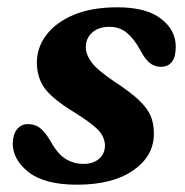

<svg xmlns="http://www.w3.org/2000/svg" viewBox="-20 -494 508 526"><path d="M208.5 -45Q235.5 -45 251.5 -59Q267.5 -73 267.5 -95Q267.5 -116 252 -134.5Q236.5 -153 186.5 -184.5Q128.5 -219.5 105.2 -248.5Q82 -277.5 81 -320.5Q80.5 -362.5 106.2 -397.2Q132 -432 181.2 -453Q230.5 -474 302 -474Q380.5 -474 421 -442.8Q461.5 -411.5 461.5 -366Q461.5 -311 420.5 -311Q403.5 -311 390.2 -321.5Q377 -332 363 -359Q346.5 -388.5 327 -404.5Q307.5 -420.5 280 -420.5Q250 -420.5 232.5 -404.8Q215 -389 215 -364.5Q215.5 -344 231.2 -322.8Q247 -301.5 295.5 -269Q337.5 -241.5 360.5 -219.8Q383.5 -198 392.5 -177Q401.5 -156 401.5 -129.5Q402.5 -67.5 345.8 -27.8Q289 12 191 12Q102 12 58.2 -22.5Q14.5 -57 15 -101.5Q15.5 -126 26.8 -140Q38 -154 56.5 -154Q77 -154 91.5 -141.8Q106 -129.5 120 -104.5Q138.5 -71.5 160.5 -58.2Q182.5 -45 208.5 -45Z"/></svg>

Font: Fraunces 9pt Soft SemiBold
Style: Italic
Weight: 600
Italic angle: -16°
Version: Version 1.000;[b76b70a41]